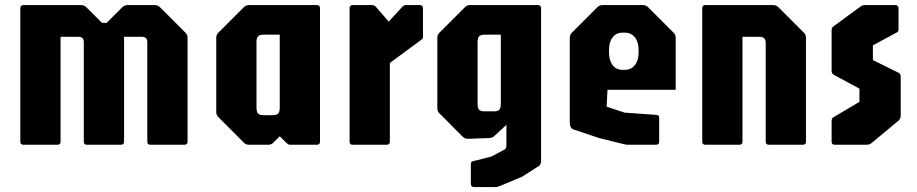

<svg xmlns="http://www.w3.org/2000/svg" viewBox="-20 -570 3611 756"><path d="M72.5 0Q60 0 60 -12.5V-537.5Q60 -550 72.5 -550H300Q311.5 -550 320 -541.5L381.5 -480H400L461.5 -541.5Q470 -550 481.5 -550H590Q601.5 -550 610 -541.5L710 -441.5Q718.5 -433.5 718.5 -421.5V-12.5Q718.5 0 706 0H572.5Q560 0 560 -12.5V-404Q560 -425 539 -425H468.5V-12.5Q468.5 0 456 0H322.5Q310 0 310 -12.5V-404Q310 -425 289 -425H218.5V-12.5Q218.5 0 206 0Z M960 0Q948.5 0 940 -8.5L840 -108.5Q831.5 -116.5 831.5 -128.5V-421.5Q831.5 -433.5 840 -441.5L940 -541.5Q948.5 -550 960 -550H1227.5Q1240 -550 1240 -537.5V-12.5Q1240 0 1227.5 0H1123.5Q1117 0 1113.8 -2.5Q1110.5 -5 1106.5 -8.5L1081.5 -33.5L1056.5 -8.5Q1048.5 0 1036.5 0ZM1018.5 -116.5H1053.5Q1069.5 -116.5 1075.5 -123Q1081.5 -129.5 1081.5 -146V-433.5H1018.5Q1002 -433.5 996 -427Q990 -420.5 990 -404V-146Q990 -129.5 996 -123Q1002 -116.5 1018.5 -116.5Z M1369 0Q1356.5 0 1356.5 -12.5V-537.5Q1356.5 -550 1369 -550H1445Q1454.5 -550 1461.5 -541.5L1510.5 -485L1565 -544Q1570.5 -550 1579 -550H1633Q1645.5 -550 1645.5 -537.5V-430Q1645.5 -422 1644.5 -419.2Q1643.5 -416.5 1639 -413.5L1515 -322V-12.5Q1515 0 1502.5 0Z M1846.5 166.5Q1834 166.5 1834 154V76Q1834 66 1841.5 65L1914.5 46.5L1966.5 19Q1974 15 1974 3.5V-78.5L1927 -35Q1918.5 -26.5 1907 -26.5L1822 -23.5Q1810.5 -23.5 1802 -31.5L1710.5 -123.5Q1702 -131.5 1702 -143.5V-421.5Q1702 -433.5 1710.5 -441.5L1810.5 -541.5Q1819 -550 1830.5 -550H2098Q2110.5 -550 2110.5 -537.5V63.5Q2110.5 77 2102 83.5L2035.5 126L1951.5 161Q1944 164 1940.2 165.2Q1936.5 166.5 1928 166.5ZM1889 -131.5H1924Q1940 -131.5 1946 -138Q1952 -144.5 1952 -161V-433.5H1889Q1872.5 -433.5 1866.5 -427Q1860.5 -420.5 1860.5 -404V-161Q1860.5 -144.5 1866.5 -138Q1872.5 -131.5 1889 -131.5Z M2451 0Q2446 0 2440.2 -1.5Q2434.5 -3 2429.5 -4L2340.5 -26L2238.5 -60Q2223.5 -65 2223.5 -89V-421.5Q2223.5 -433.5 2232 -441.5L2332 -541.5Q2340.5 -550 2352 -550H2512Q2523.5 -550 2532 -541.5L2632 -441.5Q2640.5 -433.5 2640.5 -421.5V-216.5H2372L2368.5 -150L2439.5 -126.5L2567 -117.5Q2575.5 -116 2575.5 -106V-12.5Q2575.5 0 2563 0ZM2431 -295H2440.5Q2465 -295 2479.8 -313.5Q2494.5 -332 2494.5 -363.5V-373.5Q2494.5 -404.5 2479.8 -423Q2465 -441.5 2440.5 -441.5H2430.5Q2406.5 -441.5 2392.2 -423Q2378 -404.5 2378 -373.5V-363.5Q2378 -332 2392.2 -313.5Q2406.5 -295 2431 -295Z M2757.5 0Q2745 0 2745 -12.5V-537.5Q2745 -550 2757.5 -550H3025Q3036.5 -550 3045 -541.5L3145 -441.5Q3153.5 -433.5 3153.5 -421.5V-12.5Q3153.5 0 3141 0H3007.5Q2995 0 2995 -12.5V-401.5Q2995 -425 2971.5 -425H2903.5V-12.5Q2903.5 0 2891 0Z M3267 0Q3254.5 0 3254.5 -12.5V-93.5Q3254.5 -105 3262 -108.5L3364 -169V-221L3262 -276Q3254.5 -280.5 3254.5 -291.5V-451Q3254.5 -456.5 3256.2 -460Q3258 -463.5 3261.5 -466L3368 -544Q3373.5 -548 3377 -549Q3380.5 -550 3384 -550H3505.5Q3518 -550 3518 -537.5V-459Q3518 -450.5 3516.8 -447.5Q3515.5 -444.5 3511.5 -442.5L3417 -391.5V-333.5L3518 -283.5Q3526.5 -280 3526.5 -268.5V-115Q3526.5 -102.5 3518 -95L3411.5 -6.5Q3403.5 0 3391.5 0Z"/></svg>

Font: Jaro
Style: Regular
Weight: 400
Designer: Agyei Archer, Celine Hurka, Mirko Velimirović
Version: Version 1.000